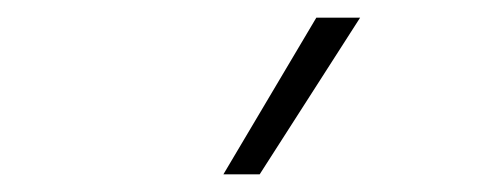

<svg xmlns="http://www.w3.org/2000/svg" viewBox="-20 -828 546 217"><path d="M232.5 -631 337.5 -808H387L273.5 -631Z"/></svg>

Font: Encode Sans ExtraLight
Style: Regular
Weight: 275
Designer: Multiple Designers
Foundry: Impallari Type
Version: Version 2.000